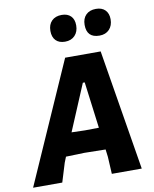

<svg xmlns="http://www.w3.org/2000/svg" viewBox="-117 -941 811 1011"><g transform="rotate(-10 288.5 -435.0)"><path d="M283 -870Q314 -870 331.5 -852.5Q349 -835 349 -803Q349 -769 329.5 -748.5Q310 -728 277 -728Q245 -728 227.5 -746Q210 -764 210 -797Q210 -831 229.5 -850.5Q249 -870 283 -870ZM466 -870Q498 -870 515.5 -852Q533 -834 533 -803Q533 -769 513.5 -748.5Q494 -728 461 -728Q393 -728 393 -797Q393 -831 412.5 -850.5Q432 -870 466 -870ZM452 -645 558 0H398L393 -92L388 -132L275 -134L176 -131L164 -101L133 0H-23L262 -645ZM331 -499 227 -252 299 -250 373 -251 341 -499Z"/></g></svg>

Font: Alegreya Sans ExtraBold
Style: Italic
Weight: 800
Italic angle: -7°
Designer: Juan Pablo del Peral
Foundry: Huerta Tipografica
Version: Version 2.007